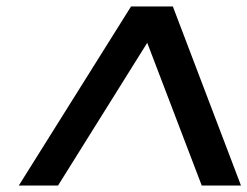

<svg xmlns="http://www.w3.org/2000/svg" viewBox="-20 -770 763 592"><path d="M723 -198H602L434 -638L159 -198H38L384 -750H513Z"/></svg>

Font: Orkney
Style: BoldItalic
Weight: 700
Designer: Samuel Oakes and Alfredo Marco Pradil
Foundry: Alfredo Marco Pradil
Version: 1.0; ttfautohint (v1.5)